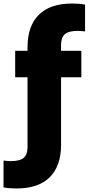

<svg xmlns="http://www.w3.org/2000/svg" viewBox="-82 -838 502 1088"><path d="M264 -584V-550H379V-400H264V-17Q264 102 200.2 166Q136.5 230 11 230Q-29 230 -62 224V72Q-38 75 -20 75Q31 75 52.5 56.2Q74 37.5 74 -4V-400H4V-550H74V-571Q74 -690 137.8 -754Q201.5 -818 327 -818Q367 -818 400 -812V-660Q376 -663 358 -663Q307 -663 285.5 -644.2Q264 -625.5 264 -584Z"/></svg>

Font: Encode Sans Condensed Black
Style: Regular
Weight: 900
Width: 3
Designer: Multiple Designers
Foundry: Impallari Type
Version: Version 2.000